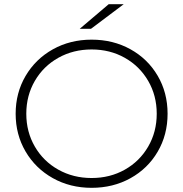

<svg xmlns="http://www.w3.org/2000/svg" viewBox="-20 -895 878 920"><path d="M55 -350Q55 -450 102.5 -531Q150 -612 233 -658.5Q316 -705 419 -705Q522 -705 605 -659Q688 -613 735.5 -532Q783 -451 783 -350Q783 -249 735.5 -168Q688 -87 605 -41Q522 5 419 5Q316 5 233 -41.5Q150 -88 102.5 -169Q55 -250 55 -350ZM731 -350Q731 -437 690 -507.5Q649 -578 578 -618Q507 -658 419 -658Q331 -658 259.5 -618Q188 -578 147 -507.5Q106 -437 106 -350Q106 -263 147 -192.5Q188 -122 259.5 -82Q331 -42 419 -42Q507 -42 578 -82Q649 -122 690 -192.5Q731 -263 731 -350ZM501 -875H573L416 -757H362Z"/></svg>

Font: Goldbeck Next Light
Style: Regular
Weight: 300
Designer: Julieta Ulanovsky
Foundry: Julieta Ulanovsky
Version: Version 7.200